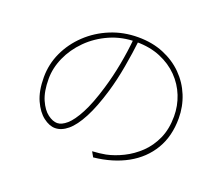

<svg xmlns="http://www.w3.org/2000/svg" viewBox="-117 -868 1233 1059"><g transform="rotate(20 500.0 -339.0)"><path d="M536 -680Q527 -601 512 -516.5Q497 -432 476 -361Q445 -257 410.5 -191.5Q376 -126 339.5 -95.5Q303 -65 265 -65Q232 -65 196.5 -92Q161 -119 136.5 -173Q112 -227 112 -308Q112 -385 144 -454Q176 -523 233 -577Q290 -631 365.5 -662Q441 -693 527 -693Q610 -693 676.5 -665.5Q743 -638 790.5 -590.5Q838 -543 863.5 -480.5Q889 -418 889 -348Q889 -243 843 -166Q797 -89 714 -43Q631 3 519 15L502 -15Q521 -16 543 -18.5Q565 -21 580 -24Q628 -34 677.5 -58.5Q727 -83 768.5 -122.5Q810 -162 835.5 -218.5Q861 -275 861 -350Q861 -412 838.5 -468.5Q816 -525 773 -569Q730 -613 668 -639Q606 -665 527 -665Q442 -665 371 -633.5Q300 -602 248 -550Q196 -498 168 -435Q140 -372 140 -309Q140 -234 161 -186.5Q182 -139 211.5 -117Q241 -95 267 -95Q293 -95 323 -121Q353 -147 385 -207.5Q417 -268 447 -369Q469 -442 484 -522Q499 -602 506 -679Z"/></g></svg>

Font: Noto Sans TC Thin
Style: Regular
Weight: 100
Designer: Ryoko NISHIZUKA 西塚涼子 (kana, bopomofo & ideographs); Paul D. Hunt (Latin, Greek & Cyrillic); Sandoll Communications 산돌커뮤니
Foundry: Adobe
Version: Version 2.004-H2;hotconv 1.0.118;makeotfexe 2.5.65603